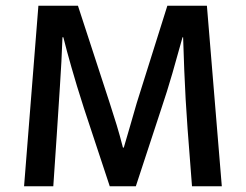

<svg xmlns="http://www.w3.org/2000/svg" viewBox="-20 -650 858 670"><path d="M114 -630H252L363 -290Q377 -247 387.5 -212.5Q398 -178 409 -135H412Q423 -171 434.5 -212Q446 -253 457 -290L564 -630H702L754 0H650Q642 -100 634.5 -201.5Q627 -303 623 -405L619 -520H617Q600 -458 581.5 -394Q563 -330 543 -271L454 0H363L273 -272Q259 -315 248.5 -350Q238 -385 229.5 -414.5Q221 -444 214 -470Q207 -496 201 -520H198Q195 -435 189 -347Q183 -259 178 -178L166 0H64Z"/></svg>

Font: Mukta Vaani Medium
Style: Regular
Weight: 500
Designer: Noopur Datye, Girish Dalvi, Yashodeep Gholap, Pallavi Karambelkar
Foundry: Ek Type
Version: Version 2.538;PS 1.000;hotconv 16.6.51;makeotf.lib2.5.65220;